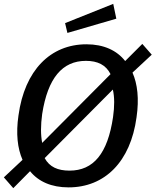

<svg xmlns="http://www.w3.org/2000/svg" viewBox="-29 -963 808 997"><path d="M559 -943 309 -843 321 -792 575 -866ZM40 14 127 -74C171 -20 238 10 327 10C515 10 649 -123 680 -354C694 -450 685 -527 659 -586L759 -679L710 -735L621 -646C578 -701 510 -733 420 -733C233 -733 99 -598 67 -364C53 -269 62 -192 88 -133L-9 -42ZM190 -221C182 -263 182 -312 190 -371C219 -558 295 -647 417 -647C478 -647 521 -626 545 -578ZM332 -77C271 -77 228 -96 203 -142L557 -498C566 -459 566 -411 558 -355C530 -165 456 -77 332 -77Z"/></svg>

Font: United Sans Medium
Style: Italic
Weight: 500
Italic angle: -8°
Designer: Pablo Impallari, Rodrigo Fuenzalida (Modified by Dan O. Williams)
Version: Version 1.000;PS 001.000;hotconv 1.0.88;makeotf.lib2.5.64775